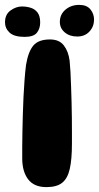

<svg xmlns="http://www.w3.org/2000/svg" viewBox="-42 -757 404 786"><path d="M148 9Q97.5 9 73.2 -23Q49 -55 49 -108Q49 -129 49 -157.2Q49 -185.5 49.8 -219Q50.5 -252.5 51.5 -288.5Q52.5 -324.5 54.2 -360.5Q56 -396.5 58.5 -429.8Q61 -463 64.5 -491Q73.5 -545.5 94.5 -570.5Q115.5 -595.5 162.5 -595.5Q200.5 -595.5 219.2 -571.2Q238 -547 243 -508.5Q245 -489.5 246.5 -462.5Q248 -435.5 249 -403.5Q250 -371.5 251 -338.5Q252 -305.5 252.2 -273.8Q252.5 -242 252.5 -215Q252.5 -188 252.5 -169Q252.5 -104 243.5 -65Q234.5 -26 212.2 -8.5Q190 9 148 9ZM59 -606Q16 -606 -2.8 -623.5Q-21.5 -641 -21.5 -665.5Q-21.5 -698 1.2 -714.2Q24 -730.5 47.5 -730.5Q67 -730.5 84.2 -725Q101.5 -719.5 112 -705.2Q122.5 -691 122.5 -665Q122.5 -640 109 -623Q95.5 -606 59 -606ZM274 -607.5Q243 -607.5 223 -624.5Q203 -641.5 203 -667Q203 -698 226 -717.5Q249 -737 282.5 -737Q313 -737 328 -718.8Q343 -700.5 343 -677Q343 -648.5 324.2 -628Q305.5 -607.5 274 -607.5Z"/></svg>

Font: Gluten SemiBold
Style: Regular
Weight: 600
Designer: Tyler Finck
Foundry: Etcetera Type Company
Version: Version 1.300